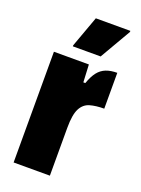

<svg xmlns="http://www.w3.org/2000/svg" viewBox="-137 -770 609 831"><g transform="rotate(20 168.0 -354.0)"><path d="M35 0V-510H196L200 -429H209Q221 -463 236 -482Q251 -501 272.5 -509.5Q294 -518 324 -518V-353Q286 -353 258.5 -345Q231 -337 216.5 -309Q202 -281 202 -220V0ZM104 -560V-565L156 -708H315V-703L232 -560Z"/></g></svg>

Font: Saira Condensed Black
Style: Regular
Weight: 900
Width: 3
Designer: Hector Gatti with collaboration of the Omnibus-Type team
Foundry: Omnibus-Type
Version: Version 1.101